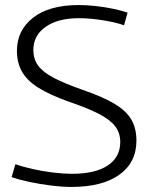

<svg xmlns="http://www.w3.org/2000/svg" viewBox="-20 -730 596 760"><path d="M485 -680 471 -630Q437 -642 386 -650Q335 -658 292 -658Q210 -658 161 -624Q112 -590 112 -532Q112 -497 130.5 -471Q149 -445 191.5 -422.5Q234 -400 308 -374Q387 -347 433.5 -319Q480 -291 500 -256.5Q520 -222 520 -173Q520 -87 452.5 -38.5Q385 10 262 10Q227 10 182.5 4.5Q138 -1 96 -10Q54 -19 26 -29L41 -80Q69 -70 109 -61Q149 -52 190.5 -47Q232 -42 265 -42Q357 -42 406.5 -75Q456 -108 456 -168Q456 -204 435.5 -230.5Q415 -257 370 -280Q325 -303 251 -328Q176 -355 131.5 -383Q87 -411 67 -446.5Q47 -482 47 -529Q47 -610 111 -660Q175 -710 292 -710Q324 -710 360 -706Q396 -702 429 -695Q462 -688 485 -680Z"/></svg>

Font: Georama Light
Style: Regular
Weight: 300
Designer: Jean-Baptiste Levee
Foundry: Production Type
Version: Version 1.000